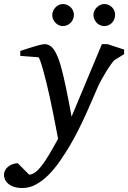

<svg xmlns="http://www.w3.org/2000/svg" viewBox="-100 -716 644 965"><path d="M474.1 -413.1Q468.3 -407.2 457 -391.6Q445.8 -376 433.8 -356.4Q421.9 -336.9 410.4 -316.2Q398.9 -295.4 392.1 -279.8Q381.3 -255.9 366.9 -221.7Q352.5 -187.5 334.7 -148.2Q316.9 -108.9 295.9 -66.7Q274.9 -24.4 251 16.1Q227.5 55.7 200.9 94Q174.3 132.3 144.5 162.4Q114.7 192.4 81.8 210.7Q48.8 229 13.2 229Q-14.2 229 -32.2 222.2Q-50.3 215.3 -61 205.3Q-71.8 195.3 -75.9 183.8Q-80.1 172.4 -80.1 163.1Q-80.1 151.9 -75 141.4Q-69.8 130.9 -60.5 122.8Q-51.3 114.7 -38.6 109.9Q-25.9 105 -11.2 104L46.9 162.1Q62.5 160.6 77.6 149.7Q92.8 138.7 109.6 116.7Q126.5 94.7 146.5 61.5Q166.5 28.3 191.9 -18.1Q190.9 -23.9 187 -44.2Q183.1 -64.5 177.5 -93.5Q171.9 -122.6 164.8 -157.7Q157.7 -192.9 149.9 -229Q142.1 -264.2 133.5 -299.6Q125 -335 116.9 -363.3Q108.9 -391.6 102.5 -409.7Q96.2 -427.7 92.8 -428.2L2 -435.1V-460L15.6 -464.4Q25.4 -467.8 37.1 -471.4Q48.8 -475.1 62 -479.2Q75.2 -483.4 86.9 -486.6Q98.6 -489.7 108.2 -491.9Q117.7 -494.1 122.1 -494.1Q138.2 -494.1 150.4 -486.6Q162.6 -479 172.1 -464.8Q181.6 -450.7 189.7 -430.9Q197.8 -411.1 205.1 -386.2Q217.8 -341.8 231.4 -276.1Q245.1 -210.4 259.8 -129.9L412.1 -494.1H440.9L523.9 -466.8V-443.8ZM271.5 -641.1Q271.5 -629.9 267.1 -619.6Q262.7 -609.4 255.1 -601.6Q247.6 -593.8 237.5 -589.4Q227.5 -585 216.3 -585Q205.6 -585 195.8 -589.4Q186 -593.8 178.7 -601.6Q171.4 -609.4 167 -619.1Q162.6 -628.9 162.6 -640.1Q162.6 -650.9 167 -660.9Q171.4 -670.9 178.7 -678.7Q186 -686.5 195.8 -691.2Q205.6 -695.8 216.3 -695.8Q227.5 -695.8 237.5 -691.4Q247.6 -687 255.1 -679.7Q262.7 -672.4 267.1 -662.4Q271.5 -652.3 271.5 -641.1ZM478.5 -641.1Q478.5 -629.9 474.4 -619.6Q470.2 -609.4 462.9 -601.6Q455.6 -593.8 445.6 -589.4Q435.5 -585 424.3 -585Q413.1 -585 403.1 -589.4Q393.1 -593.8 385.7 -601.6Q378.4 -609.4 374 -619.6Q369.6 -629.9 369.6 -641.1Q369.6 -651.4 374.3 -661.4Q378.9 -671.4 386.5 -679Q394 -686.5 404.1 -691.2Q414.1 -695.8 424.3 -695.8Q435.5 -695.8 445.6 -691.4Q455.6 -687 462.9 -679.7Q470.2 -672.4 474.4 -662.4Q478.5 -652.3 478.5 -641.1Z"/></svg>

Font: Charis SIL APac
Style: Italic
Weight: 400
Italic angle: -11°
Foundry: SIL International
Version: Version 5.000